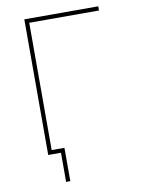

<svg xmlns="http://www.w3.org/2000/svg" viewBox="-96 -793 749 1014"><g transform="rotate(-10 279.0 -286.0)"><path d="M502.9 -727.5V-705.1H128.9V0H106.4V-727.5ZM174.8 156.2V0H122.1V-22.5H197.3V156.2Z"/></g></svg>

Font: Inter 18pt Thin
Style: Regular
Weight: 250
Designer: Rasmus Andersson
Foundry: rsms
Version: Version 4.001;git-66647c0bb